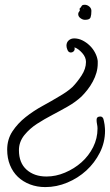

<svg xmlns="http://www.w3.org/2000/svg" viewBox="-20 -760 456 797"><path d="M359.4 -714.8Q359.4 -698.2 356 -688Q352.5 -677.7 333 -677.7Q323.2 -677.7 314 -684.6Q304.7 -691.4 304.7 -701.2Q304.7 -706.1 306.6 -709Q308.6 -711.9 310.5 -714.8L311.5 -716.8Q310.5 -718.8 310.5 -724.6Q316.4 -729.5 318.8 -734.9Q321.3 -740.2 332 -740.2Q341.8 -740.2 350.6 -732.9Q359.4 -725.6 359.4 -714.8ZM416 -217.8Q416 -168.9 394.5 -126.5Q373 -84 338.4 -52.2Q303.7 -20.5 259.3 -2Q214.8 16.6 168 16.6Q133.8 16.6 104.5 5.4Q75.2 -5.9 54.2 -25.9Q33.2 -45.9 21.5 -74.7Q9.8 -103.5 9.8 -138.7Q9.8 -181.6 31.7 -214.8Q53.7 -248 86.4 -273.9Q119.1 -299.8 156.7 -320.3Q194.3 -340.8 226.6 -360.4Q240.2 -368.2 254.4 -377.9Q268.6 -387.7 280.3 -398.4Q299.8 -418 318.4 -446.3Q336.9 -474.6 336.9 -502.9Q336.9 -522.5 321.3 -540Q305.7 -557.6 289.1 -563.5Q290 -561.5 290 -557.6Q290 -550.8 285.2 -546.4Q280.3 -542 274.4 -542Q264.6 -542 260.3 -552.2Q255.9 -562.5 255.9 -570.3Q255.9 -584 265.1 -592.3Q274.4 -600.6 288.1 -600.6Q305.7 -600.6 322.3 -592.3Q338.9 -584 352.5 -570.8Q366.2 -557.6 375 -540.5Q383.8 -523.4 385.7 -506.8V-496.1Q385.7 -477.5 380.4 -458.5Q375 -439.5 365.2 -421.4Q355.5 -403.3 343.3 -387.7Q331.1 -372.1 318.4 -359.4Q293 -335.9 261.2 -317.9Q229.5 -299.8 196.8 -282.7Q164.1 -265.6 133.8 -246.1Q103.5 -226.6 81.1 -199.2Q58.6 -170.9 58.6 -136.7Q58.6 -84 90.3 -55.7Q122.1 -27.3 172.9 -27.3Q211.9 -27.3 250 -43.5Q288.1 -59.6 318.4 -86.4Q348.6 -113.3 366.7 -149.4Q384.8 -185.5 384.8 -226.6Q384.8 -235.4 382.8 -244.6Q380.9 -253.9 380.9 -262.7Q380.9 -276.4 396.5 -276.4Q405.3 -276.4 409.2 -266.6Q410.2 -262.7 411.6 -256.3Q413.1 -250 414.1 -242.7Q415 -235.4 415.5 -228.5Q416 -221.7 416 -217.8ZM326.2 -725.6Q326.2 -727.5 325.2 -728.5V-724.6Z"/></svg>

Font: Calligraffitti
Style: Regular
Weight: 400
Designer: Dathan Boardman
Foundry: Open Window
Version: Version 1.001